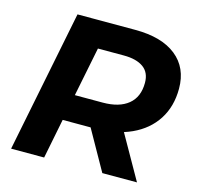

<svg xmlns="http://www.w3.org/2000/svg" viewBox="-103 -808 940 915"><g transform="rotate(15 367.5 -350.0)"><path d="M29 0 169 -700H454Q585 -700 656.5 -643Q728 -586 728 -483Q728 -395 686.5 -330.5Q645 -266 568.5 -231Q492 -196 388 -196H160L245 -267L192 0ZM479 0 336 -254H506L650 0ZM241 -248 185 -325H394Q475 -325 519.5 -361.5Q564 -398 564 -468Q564 -519 529.5 -543.5Q495 -568 433 -568H236L321 -647Z"/></g></svg>

Font: Montserrat Thin
Style: Bold Italic
Weight: 700
Italic angle: -11.3°
Version: Version 9.000